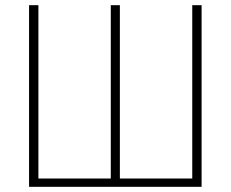

<svg xmlns="http://www.w3.org/2000/svg" viewBox="-20 -720 889 740"><path d="M92 -700H128V-32H407V-700H442V-32H721V-700H757V0H92Z"/></svg>

Font: Titillium Web[RUS by Daymarius]
Style: Regular
Weight: 200
Designer: Cyrillization by Daymarius
Foundry: Cyrillization by Daymarius
Version: Version 1.002 September 11, 2018